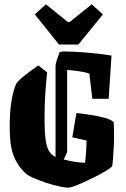

<svg xmlns="http://www.w3.org/2000/svg" viewBox="-20 -861 587 892"><path d="M199 -525Q194 -476 190.5 -428Q187 -380 187 -310Q187 -244 192.5 -208.5Q198 -173 209.5 -156.5Q221 -140 238 -132V-554Q238 -563 243.5 -580.5Q249 -598 257 -619Q262 -620 266.5 -621Q271 -622 276 -622Q311 -622 373 -617.5Q435 -613 498 -603L485 -402H409L395 -519Q376 -526 347 -530Q318 -534 292 -536V-159Q292 -154 287.5 -144Q283 -134 276 -120Q299 -114 326 -109.5Q353 -105 375 -105Q378 -127 380 -156.5Q382 -186 382 -208L316 -223L335 -336Q363 -333 399.5 -327.5Q436 -322 467 -313.5Q498 -305 508 -293Q510 -270 510 -239.5Q510 -209 508.5 -178Q507 -147 505 -123Q503 -99 501 -88Q492 -79 471 -66.5Q450 -54 423.5 -40.5Q397 -27 370.5 -15Q344 -3 324.5 4Q305 11 298 11Q285 11 256 5Q227 -1 194 -12Q161 -23 133 -35.5Q105 -48 93 -61Q59 -95 42 -141Q25 -187 25 -269Q25 -341 33 -390Q41 -439 55 -472Q70 -491 98 -513Q126 -535 158 -557ZM254 -654 142 -794 193 -841 295 -759H304L406 -841L458 -794L344 -654Z"/></svg>

Font: Grenze Gotisch ExtraBold
Style: Regular
Weight: 800
Designer: Renata Polastri
Foundry: Omnibus-Type
Version: Version 1.001